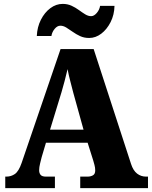

<svg xmlns="http://www.w3.org/2000/svg" viewBox="-20 -966 780 986"><path d="M7 0V-59H13Q37 -59 56.5 -72.5Q76 -86 91 -129L291 -714H461L653 -124Q664 -90 684 -74.5Q704 -59 730 -59H740V0H392V-59H430Q445 -59 457 -65.5Q469 -72 469 -91Q469 -105 465 -119.5Q461 -134 459 -141L430 -233H216L194 -159Q191 -147 186 -127Q181 -107 181 -92Q181 -77 188.5 -68Q196 -59 216 -59H262V0ZM237 -300H409L356 -491Q349 -519 341 -549Q333 -579 327 -611Q312 -547 296 -493ZM438 -771Q412 -771 391.5 -780.5Q371 -790 353.5 -802.5Q336 -815 320.5 -824.5Q305 -834 290 -834Q274 -834 260.5 -817.5Q247 -801 244 -781H169Q171 -827 190 -864.5Q209 -902 238.5 -924Q268 -946 302 -946Q327 -946 347.5 -936.5Q368 -927 385 -914.5Q402 -902 417.5 -892.5Q433 -883 448 -883Q463 -883 477 -899.5Q491 -916 494 -936H568Q567 -890 548 -852.5Q529 -815 500 -793Q471 -771 438 -771Z"/></svg>

Font: Noto Serif Armenian SemiCondensed Black
Style: Regular
Weight: 900
Width: 4
Designer: Monotype Design Team
Foundry: Monotype Imaging Inc.
Version: Version 2.008; ttfautohint (v1.8.4.7-5d5b)